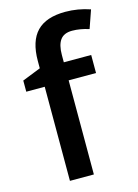

<svg xmlns="http://www.w3.org/2000/svg" viewBox="-117 -829 640 893"><g transform="rotate(-15 203.5 -382.5)"><path d="M353 -453.1H221.2V0H106V-453.1H17.1V-506.8L106 -542V-577.1Q106 -672.9 150.9 -719Q195.8 -765.1 288.1 -765.1Q348.6 -765.1 407.2 -745.1L377 -658.2Q334.5 -671.9 295.9 -671.9Q256.8 -671.9 239 -647.7Q221.2 -623.5 221.2 -575.2V-540H353Z"/></g></svg>

Font: TypoPRO Open Sans
Style: Regular
Weight: 600
Foundry: Ascender Corporation
Version: Version 1.10